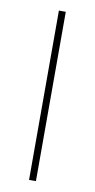

<svg xmlns="http://www.w3.org/2000/svg" viewBox="-73 -625 326 660"><g transform="rotate(10 90.0 -295.5)"><path d="M78 0V-591H102V0Z"/></g></svg>

Font: Alumni Sans Thin
Style: Regular
Weight: 100
Designer: Robert E. Leuschke
Foundry: Robert E. Leuschke
Version: Version 1.018